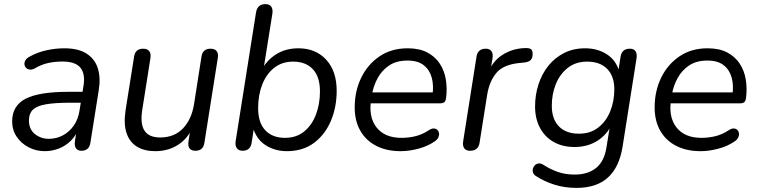

<svg xmlns="http://www.w3.org/2000/svg" viewBox="-20 -732 3716 941"><path d="M199.4 8.9Q157 8.9 120.5 -10Q84.1 -28.9 61.8 -61.8Q39.6 -94.8 39.6 -137.3Q39.6 -213.8 105.3 -247.9Q171 -282 314.6 -282H395.1L386.8 -228.6H325.9Q248.9 -228.6 204.3 -220.7Q159.8 -212.9 140.8 -193.9Q121.8 -174.9 121.8 -142.1Q121.8 -98.1 151.2 -74.9Q180.5 -51.6 219.3 -51.6Q255.5 -51.6 287.1 -68Q318.7 -84.4 340.9 -115.5Q363.1 -146.6 369.7 -190.1L389.3 -311.7Q398.8 -369.8 374.2 -400.1Q349.6 -430.4 286.2 -430.4Q249.5 -430.4 216.1 -423.2Q182.7 -415.9 150.2 -396.6Q137.1 -389.7 126 -391.1Q115 -392.5 107.9 -399.5Q100.8 -406.6 99.8 -416.6Q98.8 -426.6 104.8 -436.9Q110.9 -447.2 126 -455Q164.3 -476.2 208.5 -485.7Q252.6 -495.3 294.8 -495.3Q363.2 -495.3 403.6 -469.7Q444.1 -444.2 459.1 -398.2Q474 -352.1 464 -290.3L423.2 -33.3Q417.4 6.9 379 6.9Q361.1 6.9 352.6 -5Q344.1 -16.9 347 -38.7L359.7 -119.8L368.3 -110.4Q354.8 -69.8 328.2 -43.2Q301.7 -16.7 268 -3.9Q234.4 8.9 199.4 8.9Z M740.5 8.9Q688.5 8.9 652.1 -12.8Q615.6 -34.5 600.4 -79.2Q585.1 -123.9 595.6 -192.8L637.3 -454.9Q643.1 -493.3 681.9 -493.3Q701.8 -493.3 711.3 -481.4Q720.7 -469.5 717.3 -447.6L677.1 -192.7Q666.4 -125 688.2 -91.6Q710 -58.3 764.6 -58.3Q834.9 -58.3 877.3 -103.2Q919.7 -148.2 931.3 -223.3L967.5 -454.9Q973.3 -493.3 1012.2 -493.3Q1032.5 -493.3 1041.7 -481.7Q1051 -470.1 1047.6 -448.7L981.7 -31.9Q975.8 6.9 937.5 6.9Q918.6 6.9 909.6 -4Q900.7 -15 903.6 -36.9L916.8 -124.2L925.9 -111.5Q901.5 -53.9 853.1 -22.5Q804.8 8.9 740.5 8.9Z M1386.2 8.9Q1327.6 8.9 1281.7 -20.4Q1235.8 -49.8 1218.8 -110.3L1227.3 -122L1213.5 -33.8Q1207.7 6.9 1168.9 6.9Q1149.9 6.9 1140.7 -5.7Q1131.5 -18.3 1135 -40.6L1234.8 -671.2Q1241.6 -711.9 1281.4 -711.9Q1300.3 -711.9 1309.3 -699.6Q1318.3 -687.2 1314.8 -664.4L1270 -383.2H1258.9Q1285.4 -435.5 1332.5 -465.4Q1379.7 -495.3 1442.4 -495.3Q1527.5 -495.3 1578.8 -439.3Q1630.1 -383.3 1630.1 -286.9Q1630.1 -206.6 1601.6 -139.4Q1573.2 -72.1 1518.7 -31.6Q1464.3 8.9 1386.2 8.9ZM1376.5 -56.4Q1432 -56.4 1470.1 -87.1Q1508.3 -117.9 1528.2 -169.8Q1548.1 -221.7 1548.1 -284.1Q1548.1 -355.8 1513.2 -392.9Q1478.4 -430 1416.7 -430Q1361.6 -430 1323.3 -399.2Q1284.9 -368.4 1265 -317Q1245.1 -265.7 1245.1 -202.2Q1245.1 -131 1279.9 -93.7Q1314.8 -56.4 1376.5 -56.4Z M1943.9 8.9Q1874.7 8.9 1823.9 -17.2Q1773.1 -43.4 1745.8 -91.6Q1718.4 -139.7 1718.4 -205.6Q1718.4 -285 1750 -350.5Q1781.6 -416.1 1839.9 -455.7Q1898.3 -495.3 1977.8 -495.3Q2035.1 -495.3 2073.7 -475.1Q2112.3 -454.9 2135 -420.7Q2157.7 -386.5 2164.9 -343.1Q2172.1 -299.7 2166.6 -254.3Q2164.6 -237 2157.7 -231.3Q2150.8 -225.5 2136.4 -225.5H1780.8L1788.7 -279H2117.4L2099.4 -265.6Q2106.4 -313 2096.1 -351.1Q2085.8 -389.3 2057 -412.2Q2028.3 -435.2 1976.8 -435.2Q1922.7 -435.2 1886.6 -410.7Q1850.6 -386.2 1830.4 -348.3Q1810.2 -310.5 1803.1 -269.2L1799.2 -245.1Q1785.1 -159.9 1825 -108.1Q1865 -56.4 1948 -56.4Q1984.4 -56.4 2018 -65Q2051.6 -73.6 2081.8 -93.9Q2095.5 -102.8 2106 -102.4Q2116.6 -101.9 2123.2 -95.6Q2129.9 -89.3 2131.6 -79.8Q2133.3 -70.2 2128.7 -59.4Q2124 -48.7 2112.3 -40.3Q2078.3 -16.2 2032.2 -3.7Q1986 8.9 1943.9 8.9Z M2283.4 6.9Q2264 6.9 2255.3 -5.2Q2246.5 -17.3 2250 -39.7L2315.3 -454Q2321.1 -493.3 2360.9 -493.3Q2379.3 -493.3 2388.3 -481.4Q2397.3 -469.5 2393.9 -447.1L2381.7 -370.5H2371.2Q2391.7 -430 2441.2 -462.2Q2490.6 -494.5 2552.6 -496.3Q2574.7 -497.3 2582.6 -490.7Q2590.5 -484.2 2590.5 -468.1Q2590.5 -447.3 2580.8 -437.6Q2571.1 -427.9 2548.7 -425.5L2528.7 -423.5Q2449 -416.5 2413.9 -375.9Q2378.8 -335.2 2367.7 -267.8L2330.4 -32.4Q2324.6 6.9 2283.4 6.9Z M2806 188.9Q2747.6 188.9 2697.3 173.1Q2647 157.2 2607 131Q2595.8 124.2 2592.5 114.2Q2589.1 104.2 2591.9 94.4Q2594.6 84.7 2601.7 77.6Q2608.8 70.6 2619.3 69.1Q2629.8 67.7 2641.9 75Q2677.1 97.9 2714.1 110.7Q2751.2 123.6 2796.5 123.6Q2860.8 123.6 2901 91.6Q2941.1 59.6 2952.2 -8.9L2970.8 -124.1L2978.8 -123.1Q2954.3 -70.9 2906.5 -41.2Q2858.6 -11.5 2795.8 -11.5Q2737.8 -11.5 2694.4 -35.7Q2650.9 -60 2626.7 -105Q2602.4 -149.9 2602.4 -210.3Q2602.4 -266.3 2618.9 -317.8Q2635.3 -369.2 2667 -409Q2698.7 -448.8 2744.2 -472Q2789.7 -495.3 2848.2 -495.3Q2908.4 -495.3 2954.2 -465.9Q3000.1 -436.5 3017.1 -376.1L3007.3 -362.9L3021.4 -454Q3027.3 -493.3 3067.5 -493.3Q3086.4 -493.3 3094.7 -480.9Q3103 -468.5 3099.6 -445.7L3031.3 -13.3Q3015.3 87.5 2959.3 138.2Q2903.4 188.9 2806 188.9ZM2817.3 -76.8Q2873.8 -76.8 2912.4 -107.1Q2951 -137.3 2970.9 -187Q2990.8 -236.6 2990.8 -294.1Q2990.8 -358.3 2956 -394.1Q2921.1 -430 2857.5 -430Q2802 -430 2763.1 -399.7Q2724.3 -369.4 2704.3 -320.3Q2684.4 -271.1 2684.4 -213.6Q2684.4 -148.4 2719.3 -112.6Q2754.1 -76.8 2817.3 -76.8Z M3413.9 8.9Q3344.7 8.9 3293.9 -17.2Q3243.1 -43.4 3215.8 -91.6Q3188.4 -139.7 3188.4 -205.6Q3188.4 -285 3220 -350.5Q3251.6 -416.1 3309.9 -455.7Q3368.3 -495.3 3447.8 -495.3Q3505.1 -495.3 3543.7 -475.1Q3582.3 -454.9 3605 -420.7Q3627.7 -386.5 3634.9 -343.1Q3642.1 -299.7 3636.6 -254.3Q3634.6 -237 3627.7 -231.3Q3620.8 -225.5 3606.4 -225.5H3250.8L3258.7 -279H3587.4L3569.4 -265.6Q3576.4 -313 3566.1 -351.1Q3555.8 -389.3 3527 -412.2Q3498.3 -435.2 3446.8 -435.2Q3392.7 -435.2 3356.6 -410.7Q3320.6 -386.2 3300.4 -348.3Q3280.2 -310.5 3273.1 -269.2L3269.2 -245.1Q3255.1 -159.9 3295 -108.1Q3335 -56.4 3418 -56.4Q3454.4 -56.4 3488 -65Q3521.6 -73.6 3551.8 -93.9Q3565.5 -102.8 3576 -102.4Q3586.6 -101.9 3593.2 -95.6Q3599.9 -89.3 3601.6 -79.8Q3603.3 -70.2 3598.7 -59.4Q3594 -48.7 3582.3 -40.3Q3548.3 -16.2 3502.2 -3.7Q3456 8.9 3413.9 8.9Z"/></svg>

Font: Nunito Variable Extra Light
Style: Italic
Weight: 200
Italic angle: -9°
Designer: Vernon Adams
Foundry: Vernon Adams
Version: Version 3.602